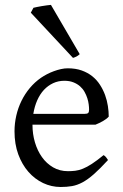

<svg xmlns="http://www.w3.org/2000/svg" viewBox="-20 -747 502 782"><path d="M242.2 -418Q217.3 -418 196.3 -408.2Q175.3 -398.4 158.9 -380.9Q142.6 -363.3 131.6 -338.4Q120.6 -313.5 115.7 -283.2H324.2Q335.4 -283.2 339.1 -286.9Q342.8 -290.5 342.8 -300.8Q342.8 -309.6 341.3 -321.8Q339.8 -334 335.7 -346.9Q331.5 -359.9 324.5 -372.6Q317.4 -385.3 306.2 -395.3Q294.9 -405.3 279.1 -411.6Q263.2 -418 242.2 -418ZM422.9 -272Q414.1 -262.2 399.4 -253.9Q384.8 -245.6 369.1 -239.3H112.3V-237.8Q112.3 -201.2 122.3 -167.2Q132.3 -133.3 150.9 -107.2Q169.4 -81.1 196.3 -65.4Q223.1 -49.8 256.8 -49.8Q272 -49.8 286.4 -51.5Q300.8 -53.2 317.4 -59.8Q334 -66.4 354.2 -79.6Q374.5 -92.8 401.9 -115.2Q408.2 -111.8 412.8 -105.5Q417.5 -99.1 419.9 -95.2Q387.2 -59.6 362.5 -37.8Q337.9 -16.1 316.2 -4.4Q294.4 7.3 273.2 11Q252 14.6 227.1 14.6Q189.5 14.6 155.5 -1.5Q121.6 -17.6 95.7 -47.1Q69.8 -76.7 54.4 -118.4Q39.1 -160.2 39.1 -211.9Q39.1 -244.6 46.4 -276.4Q53.7 -308.1 67.6 -336.4Q81.5 -364.7 101.6 -388.7Q121.6 -412.6 147 -430.2Q157.7 -437.5 171.1 -444.6Q184.6 -451.7 199.2 -457Q213.9 -462.4 228.3 -465.6Q242.7 -468.8 255.9 -468.8Q288.1 -468.8 312.7 -460Q337.4 -451.2 356 -436.3Q374.5 -421.4 387.2 -401.6Q399.9 -381.8 408 -359.9Q416 -337.9 419.4 -315.2Q422.9 -292.5 422.9 -272ZM304.7 -526.4Q298.3 -520.5 292 -517.1Q285.6 -513.7 277.3 -511.2L105.5 -695.3L116.2 -715.3Q121.1 -716.8 130.6 -718.5Q140.1 -720.2 150.6 -722.2Q161.1 -724.1 171.4 -725.3Q181.6 -726.6 187.5 -727.1L304.7 -526.4Z"/></svg>

Font: Gentium
Style: Regular
Weight: 400
Designer: J. Victor Gaultney
Version: Version 1.03; 2011; OFL 1.1 release